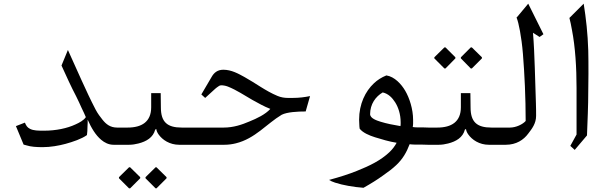

<svg xmlns="http://www.w3.org/2000/svg" viewBox="-20 -790 3346 1049"><path d="M659 1V-93H620C582 -93 559 -112 540 -136C528 -151 514 -169 502 -192C448 -296 404 -402 351 -517L316 -432C343 -373 368 -317 396 -264C408 -241 417 -219 426 -200C435 -181 443 -165 449 -150C437 -132 414 -120 392 -110C347 -89 286 -76 221 -76C188 -76 164 -76 144 -86C128 -94 123 -104 116 -120L67 -101L109 0C113 1 118 2 124 4C148 12 180 14 213 14C256 14 301 6 338 -4C378 -15 426 -31 455 -52C457 -64 458 -83 458 -97C458 -105 459 -113 459 -120V-136C479 -91 502 -52 533 -26C551 -11 573 1 601 1Z M677 -93H624V-16C624 -4 645 1 658 1H685C703 1 720 -2 736 -6C780 -17 817 -39 828 -82C831 -84 833 -85 834 -85C835 -76 839 -66 846 -56C867 -26 907 1 959 1H1002V-93H973C894 -93 859 -123 859 -203L858 -281H806V-204C806 -125 755 -93 677 -93ZM746 184V178L691 124H685L630 178V184L685 239H691ZM890 184V178L835 124H830L775 178V184L830 239H835Z M1001 1H1205C1228 1 1249 -2 1269 -7C1374 -33 1436 -113 1519 -163C1549 -178 1606 -181 1650 -181L1674 -265C1645 -259 1613 -255 1579 -255H1553C1534 -255 1515 -258 1496 -266C1431 -293 1376 -336 1316 -369C1283 -387 1245 -409 1200 -409C1168 -409 1149 -392 1137 -371L1080 -274L1101 -255L1157 -306C1162 -311 1168 -314 1173 -318C1178 -322 1183 -324 1188 -324C1199 -324 1212 -322 1225 -317C1273 -298 1315 -269 1359 -244C1390 -227 1423 -208 1457 -195C1430 -165 1384 -143 1342 -126C1302 -109 1256 -93 1202 -93H967V-16C967 -4 988 1 1001 1Z M2071 -285C2102 -278 2123 -256 2139 -231C2156 -204 2169 -166 2169 -122V-112C2169 -108 2168 -104 2168 -101C2131 -107 2091 -115 2059 -125C2037 -132 2004 -143 2002 -165C2002 -222 2033 -263 2071 -285ZM2350 1V-93H2321C2310 -93 2299 -94 2289 -94H2259C2249 -94 2242 -95 2235 -96C2236 -102 2237 -108 2237 -115V-135C2237 -194 2217 -255 2194 -294C2173 -330 2136 -371 2091 -378C2064 -367 2042 -353 2023 -335C1976 -291 1942 -222 1942 -136C1942 -128 1943 -120 1943 -112C1943 -104 1944 -95 1945 -87C1962 -65 1997 -50 2029 -40C2064 -29 2108 -16 2147 -10C2138 7 2125 25 2107 42C2060 86 2002 115 1929 144C1887 161 1837 177 1778 193C1785 198 1796 203 1811 208C1854 222 1912 232 1966 236C2007 213 2042 191 2071 170C2100 150 2125 131 2145 112C2180 79 2201 43 2218 -2C2227 -1 2236 0 2247 0H2282C2294 0 2306 1 2318 1Z M2369 -93H2316V-16C2316 -4 2337 1 2350 1H2377C2395 1 2412 -2 2428 -6C2472 -17 2509 -39 2520 -82C2523 -84 2525 -85 2526 -85C2527 -76 2531 -66 2538 -56C2559 -26 2599 1 2651 1H2694V-93H2665C2586 -93 2551 -123 2551 -203L2550 -281H2498V-204C2498 -125 2447 -93 2369 -93ZM2468 -471V-477L2414 -531H2408L2353 -477V-471L2408 -416H2414ZM2613 -471V-477L2558 -531H2552L2498 -477V-471L2552 -416H2558Z M2766 -93H2659V-16C2659 -4 2680 1 2693 1H2743C2801 1 2841 -26 2866 -60C2886 -86 2909 -115 2909 -157C2909 -176 2909 -199 2908 -226C2903 -352 2902 -491 2892 -611L2928 -588L2949 -603L2866 -770L2801 -692H2803C2809 -677 2815 -653 2821 -620C2827 -587 2833 -545 2837 -496C2846 -384 2852 -257 2852 -129C2836 -111 2800 -93 2766 -93Z M3120 29 3187 -50C3190 -129 3194 -210 3194 -294C3194 -324 3195 -355 3195 -386C3195 -435 3195 -478 3194 -514C3191 -608 3182 -688 3169 -770L3091 -692C3096 -675 3100 -652 3105 -626C3123 -533 3130 -421 3130 -309V-55L3096 7Z"/></svg>

Font: Iranian Serif 
Style: Regular
Weight: 400
Designer: Hooman Mehr, Hadi Navid in Neviseh Pardaz Co. Ltd. (http://nevisa.com)
Foundry: http://font-store.ir
Version: 5.0.2 build 3/9/1393